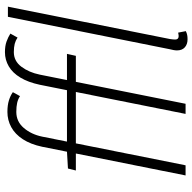

<svg xmlns="http://www.w3.org/2000/svg" viewBox="-21 -750 779 777"><g transform="rotate(-90 368.5 -361.5)"><path d="M47 0 163 -580Q173 -627 193.5 -658.5Q214 -690 242.5 -705.5Q271 -721 304 -721Q331 -721 350.5 -715Q370 -709 384 -699L368 -670Q356 -678 341 -681.5Q326 -685 304 -685Q265 -685 239 -654.5Q213 -624 204 -580L88 0ZM296 0 414 -590Q424 -637 443 -668.5Q462 -700 488.5 -715.5Q515 -731 546 -731Q571 -731 589 -724.5Q607 -718 621 -709L605 -680Q593 -688 579.5 -691.5Q566 -695 546 -695Q510 -695 487 -664.5Q464 -634 455 -590L337 0ZM67 -444 75 -476 144 -480H539L531 -444ZM598 8Q578 8 565.5 -3Q553 -14 553 -35Q553 -41 554.5 -49Q556 -57 558 -65L689 -719H730L599 -63Q598 -56 597.5 -51Q597 -46 597 -42Q597 -28 611 -28Q614 -28 616.5 -28.5Q619 -29 625 -30L631 1Q623 5 615.5 6.5Q608 8 598 8Z"/></g></svg>

Font: Source Sans 3 Light
Style: Italic
Weight: 300
Italic angle: -11°
Designer: Paul D. Hunt
Foundry: Adobe
Version: Version 3.046;hotconv 1.0.118;makeotfexe 2.5.65603